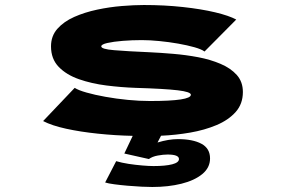

<svg xmlns="http://www.w3.org/2000/svg" viewBox="-20 -532 1140 766"><path d="M587.5 214Q571.5 214 545 212.8Q518.5 211.5 489.5 209Q460.5 206.5 436 203.2Q411.5 200 399.5 196L443.5 111Q465.5 117.5 493.2 121.8Q521 126 547.8 128.2Q574.5 130.5 592.5 130.5Q640 130.5 667 123.5Q694 116.5 694 102.5Q694 84.5 648.5 84.5Q631.5 84.5 609.5 88.5Q587.5 92.5 574 102.5L476 80.5L509.5 10Q439 8.5 369.8 1.2Q300.5 -6 243.5 -18.5Q186.5 -31 152 -49L278 -181.5Q292.5 -172 325 -162.8Q357.5 -153.5 400.5 -145.8Q443.5 -138 490 -133.5Q536.5 -129 578.5 -129Q741.5 -129 741.5 -154Q741.5 -165.5 689 -171.8Q636.5 -178 520.5 -181.5Q463.5 -183.5 404.2 -191Q345 -198.5 295 -216Q245 -233.5 214.2 -265.2Q183.5 -297 183.5 -347Q183.5 -388.5 209 -417.2Q234.5 -446 276.2 -464.5Q318 -483 367.5 -493.5Q417 -504 466 -508Q515 -512 554 -512Q636 -512 709.5 -504Q783 -496 838.5 -482.8Q894 -469.5 922.5 -454L796 -326.5Q784 -335.5 755.8 -343.5Q727.5 -351.5 690.8 -358Q654 -364.5 615.8 -368.2Q577.5 -372 545.5 -372Q506.5 -372 469.5 -369Q432.5 -366 408.2 -360.5Q384 -355 384 -347Q384 -336 435 -331.8Q486 -327.5 578 -323.5Q621 -321.5 671.2 -317.2Q721.5 -313 770.5 -303.8Q819.5 -294.5 860 -277.2Q900.5 -260 924.8 -232.8Q949 -205.5 949 -165Q949 -117.5 920.2 -85.2Q891.5 -53 844 -33Q796.5 -13 738.8 -3Q681 7 622.5 9.5L608.5 36.5Q653 23 689.5 23Q749 23 783.5 41.5Q818 60 818 100Q818 137 787 162.5Q756 188 703.8 201Q651.5 214 587.5 214Z"/></svg>

Font: Trispace Expanded ExtraBold
Style: Regular
Weight: 800
Width: 7
Designer: Tyler Finck
Foundry: Etcetera Type Company
Version: Version 1.210; ttfautohint (v1.8.3)